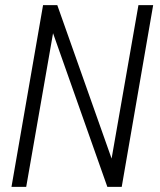

<svg xmlns="http://www.w3.org/2000/svg" viewBox="-20 -731 627 751"><path d="M456.1 0H399.9L187.5 -601.1L82.5 0H24.9L148.4 -710.9H204.1L416.5 -110.8L521.5 -710.9H579.1Z"/></svg>

Font: TypoPRO Roboto Mono
Style: Italic
Weight: 300
Designer: Google
Version: Version 2.000986; 2015; ttfautohint (v1.3)